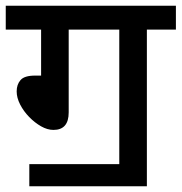

<svg xmlns="http://www.w3.org/2000/svg" viewBox="-20 -642 632 668"><path d="M82 -71H395V-539H219V-251Q219 -190 166 -190Q145 -190 123 -202.5Q101 -215 81.5 -235Q62 -255 50 -278.5Q38 -302 38 -324Q38 -348 51.5 -363.5Q65 -379 102 -379H123V-539H0V-622H592V-539H491V6H82Z"/></svg>

Font: Noto Sans Medium
Style: Regular
Weight: 500
Designer: Monotype Design Team
Foundry: Monotype Imaging Inc.
Version: Version 2.007